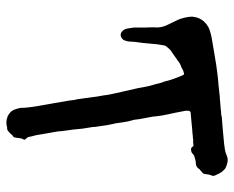

<svg xmlns="http://www.w3.org/2000/svg" viewBox="-84 -628 712 583"><g transform="rotate(90 271.5 -336.0)"><path d="M362 -1Q349 2 335 -3Q331 -4 328.5 -6Q326 -8 323 -10Q316 -15 312 -25L308 -38Q308 -40 307.5 -41.5Q307 -43 307 -44Q307 -58 305 -71.5Q303 -85 301 -98Q299 -108 297.5 -118Q296 -128 294 -138Q294 -140 293.5 -141Q293 -142 293 -143Q291 -155 289 -167Q287 -179 285 -190Q284 -196 283.5 -202Q283 -208 281 -214L275 -258Q274 -267 272.5 -276.5Q271 -286 269 -296Q268 -306 266 -315.5Q264 -325 262 -334L247 -400Q245 -411 243 -422Q241 -433 238 -443Q235 -452 233 -461.5Q231 -471 227 -480L226 -484Q223 -497 218.5 -509Q214 -521 209 -533Q209 -534 208.5 -534.5Q208 -535 208 -535Q206 -541 201 -539Q200 -538 198 -538Q194 -537 190.5 -535Q187 -533 183 -531Q173 -528 166 -522L139 -503Q133 -500 128.5 -495Q124 -490 120 -485Q117 -481 117 -476L114 -458Q113 -448 112 -437Q111 -426 110 -415Q109 -405 107.5 -396.5Q106 -388 106 -378Q106 -370 103 -361Q100 -350 88 -347Q79 -346 73 -353Q68 -358 66 -368Q65 -375 64 -381Q63 -387 63 -394V-424Q63 -433 62.5 -441Q62 -449 63 -456Q63 -473 55 -489L40 -520Q36 -528 33 -541.5Q30 -555 30 -564Q32 -587 47 -602Q60 -615 77 -619Q83 -621 93 -623L146 -632Q154 -633 161.5 -634.5Q169 -636 176 -637Q191 -639 206.5 -641Q222 -643 238 -644Q247 -645 256 -646Q265 -647 274 -648H278Q287 -649 295.5 -649.5Q304 -650 313 -651Q318 -652 323 -652Q328 -652 332 -653Q333 -654 336 -654L373 -657Q384 -658 394.5 -659Q405 -660 416 -661Q425 -662 434 -663.5Q443 -665 452 -669Q461 -673 470.5 -671.5Q480 -670 488 -666Q491 -665 493.5 -662.5Q496 -660 498 -658Q503 -653 506 -646.5Q509 -640 512 -634Q515 -628 512 -622Q510 -618 509.5 -613.5Q509 -609 508 -604Q508 -599 505 -596Q503 -595 501 -593Q499 -591 497 -589Q494 -588 491 -583Q485 -575 474 -575Q470 -575 466.5 -574Q463 -573 459 -572Q450 -570 447 -566Q442 -561 436 -561Q429 -559 425 -565Q424 -568 420 -568Q416 -567 411.5 -567Q407 -567 403 -567Q399 -566 394.5 -566Q390 -566 385 -565Q381 -565 378 -564.5Q375 -564 371 -564Q361 -563 350.5 -562Q340 -561 329 -560Q323 -560 320 -559Q316 -557 316 -553Q315 -549 316 -543L322 -512Q324 -503 326 -493.5Q328 -484 330 -474L333 -452Q333 -448 333.5 -444.5Q334 -441 335 -437Q337 -425 339.5 -413Q342 -401 343 -389L344 -385Q348 -372 350 -359Q352 -346 354 -332Q356 -323 358 -313.5Q360 -304 361 -295Q362 -288 363 -281.5Q364 -275 365 -268V-263Q366 -255 367.5 -247.5Q369 -240 370 -232L373 -202Q374 -195 375 -188Q376 -181 377 -173Q377 -171 377.5 -168.5Q378 -166 378 -164Q378 -159 379 -153.5Q380 -148 381 -142Q383 -131 385 -119.5Q387 -108 389 -96Q390 -89 392 -82.5Q394 -76 395 -69Q396 -64 401 -59Q405 -56 403 -52Q400 -48 399.5 -43Q399 -38 398 -33Q398 -29 397 -27Q397 -22 393 -20Q389 -18 385 -12Q380 -7 377 -5Q374 -2 369 -2Q367 -3 362 -1Z"/></g></svg>

Font: Lacquer
Style: Regular
Weight: 400
Designer: Eli Block, Niki Polyocan
Version: Version 1.100